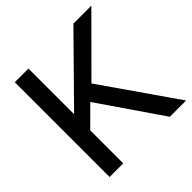

<svg xmlns="http://www.w3.org/2000/svg" viewBox="-188 -886 1044 1044"><g transform="rotate(-45 333.5 -364.5)"><path d="M179.2 -253.9V0H74.2V-729H179.2V-377.9L524.9 -729H663.1L364.3 -429.7L662.6 0H537.6L288.6 -362.8Z"/></g></svg>

Font: SolaimanLipi
Style: Bold
Weight: 700
Designer: Solaiman Karim
Foundry: Al Mamun Sumon
Version: Version 2.000